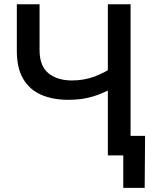

<svg xmlns="http://www.w3.org/2000/svg" viewBox="-20 -748 734 924"><path d="M310.1 -267.6Q233.4 -267.6 177.5 -292.2Q121.6 -316.9 91.3 -368.9Q61 -420.9 61 -502.9V-727.5H170.4V-506.8Q170.4 -430.7 212.9 -395.8Q255.4 -360.8 326.2 -360.8Q384.8 -360.8 435.5 -379.9Q486.3 -398.9 529.3 -429.7V-328.6Q482.4 -300.8 429.2 -284.2Q376 -267.6 310.1 -267.6ZM499 0V-727.5H608.4V0ZM573.2 156.2V0H535.2V-94.2H678.2L676.3 156.2Z"/></svg>

Font: Inter 28pt Medium
Style: Regular
Weight: 500
Designer: Rasmus Andersson
Foundry: rsms
Version: Version 4.001;git-66647c0bb